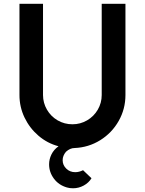

<svg xmlns="http://www.w3.org/2000/svg" viewBox="-20 -770 769 1019"><path d="M645.8 -750V-265.6Q645.8 -191.7 609.9 -128.1Q574 -64.6 512 -26Q450 12.5 376 15.6Q352.1 15.6 330.2 35.4Q312.5 56.3 312.5 80.2Q312.5 106.3 331.8 125Q351 143.8 379.2 143.8Q400 143.8 420.8 133.3L465.6 176Q451 200 424.5 214.6Q397.9 229.2 367.7 229.2Q349 229.2 335.4 225Q291.7 212.5 266.1 178.1Q240.6 143.8 240.6 102.1Q240.6 75 253.1 49.5Q265.6 24 290.6 6.2Q231.3 -9.4 184.4 -49.5Q137.5 -89.6 110.4 -145.8Q83.3 -202.1 83.3 -265.6V-750H208.3V-265.6Q208.3 -224 229.2 -188Q250 -152.1 285.9 -131.2Q321.9 -110.4 364.6 -110.4Q406.3 -110.4 442.2 -131.2Q478.1 -152.1 499 -188Q519.8 -224 519.8 -265.6V-750Z"/></svg>

Font: Vladivostok Bold
Style: Regular
Weight: 700
Width: 4
Designer: Michael Sharanda
Foundry: Michael Sharanda
Version: Version 1.005